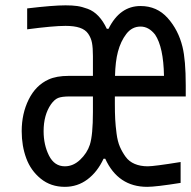

<svg xmlns="http://www.w3.org/2000/svg" viewBox="-20 -700 726 730"><path d="M145.8 -201.2Q145.8 -149.1 166.3 -108.4Q186.8 -67.7 226.6 -67.7Q258.5 -67.7 284.8 -92.8Q311.2 -117.8 321.6 -149.7Q333.3 -186.2 333.3 -274.1V-333.3H245.4Q214.8 -333.3 200.8 -327.5Q186.8 -321.6 173.8 -303.4Q145.8 -263 145.8 -201.2ZM373.7 -96.4Q350.3 -46.2 312.5 -17.9Q274.7 10.4 226.6 10.4Q173.2 10.4 135.1 -20.5Q97 -51.4 79.8 -98.3Q62.5 -145.2 62.5 -201.2Q62.5 -268.2 89.2 -321.9Q115.9 -375.7 164.7 -397.8Q194.7 -411.5 240.9 -411.5H333.3V-487Q333.3 -517.6 329.8 -536.8Q326.2 -556 315.4 -571.6Q304.7 -587.2 283.5 -594.4Q262.4 -601.6 229.2 -601.6Q182.3 -601.6 83.3 -588.5V-668Q181 -679.7 229.2 -679.7Q255.2 -679.7 273.4 -677.1Q291.7 -674.5 313.8 -666.3Q335.9 -658.2 354.2 -639Q372.4 -619.8 386.1 -590.5H392.6Q435.5 -677.1 514.3 -677.1Q576.8 -677.1 617.5 -631.5Q658.2 -585.9 673.8 -522.1Q686.2 -472 686.2 -375.7V-333.3H416.7V-305.3Q416.7 -271.5 418 -246.7Q419.3 -222 423.2 -192.1Q427.1 -162.1 435.9 -141.9Q444.7 -121.7 457.7 -103.8Q470.7 -85.9 492.2 -76.8Q513.7 -67.7 541.7 -67.7Q565.8 -67.7 666.7 -84V-4.6Q572.3 10.4 539.7 10.4Q429 10.4 380.2 -96.4ZM603.5 -411.5Q601.6 -520.8 569.7 -568.4Q545.6 -599 514.3 -599Q481.8 -599 460.3 -571Q438.8 -543 428.4 -503.3Q418.6 -466.8 417.3 -411.5Z"/></svg>

Font: Monoid
Style: Regular
Weight: 400
Width: 4
Monospace: yes
Designer: Andreas Larsen (@larsenwork)
Version: Version 0.61